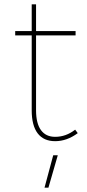

<svg xmlns="http://www.w3.org/2000/svg" viewBox="-20 -650 402 884"><path d="M338 -37Q288 0 234 0Q181 0 153.5 -36Q126 -72 126 -142V-487H50V-507H126V-630H146V-507H328V-487H146V-142Q146 -82 168.5 -51Q191 -20 234 -20Q284 -20 326 -53ZM225 65H246L203 214H185Z"/></svg>

Font: Gontserrat Thin
Style: Regular
Weight: 250
Designer: Julieta Ulanovsky
Foundry: Julieta Ulanovsky
Version: Version 6.001